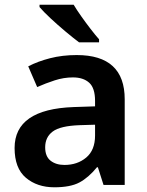

<svg xmlns="http://www.w3.org/2000/svg" viewBox="-20 -786 625 816"><path d="M306 -552Q510 -552 510 -364V0H420L396 -75H392Q356 -31 317.5 -10.5Q279 10 211 10Q138 10 90 -30.5Q42 -71 42 -157Q42 -322 293 -331L384 -334V-357Q384 -412 359 -434.5Q334 -457 290 -457Q251 -457 212.5 -444.5Q174 -432 138 -416L100 -504Q140 -525 192.5 -538.5Q245 -552 306 -552ZM318 -254Q236 -251 204 -227Q172 -203 172 -160Q172 -121 195 -103Q218 -85 254 -85Q309 -85 346.5 -116.5Q384 -148 384 -210V-256ZM293 -766Q306 -744 325.5 -716.5Q345 -689 365 -663Q385 -637 401 -619V-606H316Q292 -624 258.5 -652Q225 -680 194.5 -708.5Q164 -737 148 -756V-766Z"/></svg>

Font: Noto Sans Cherokee SemiBold
Style: Regular
Weight: 600
Designer: Monotype Design Team
Foundry: Monotype Imaging Inc.
Version: Version 2.001; ttfautohint (v1.8.4.7-5d5b)